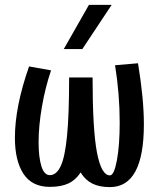

<svg xmlns="http://www.w3.org/2000/svg" viewBox="-20 -773 640 786"><path d="M437 -753H344L241 -572H317ZM545 -514 451 -506Q470 -388 470 -271Q470 -178 458.5 -116.5Q447 -55 430 -55Q395 -55 377 -148.5Q359 -242 359 -456H263Q263 -305 254.5 -217.5Q246 -130 228.5 -93Q211 -56 184 -56Q161 -56 149.5 -92.5Q138 -129 138 -191Q138 -257 151.5 -335.5Q165 -414 189 -485L99 -501Q41 -336 41 -209Q41 -115 76 -61.5Q111 -8 184 -8Q230 -8 260 -22Q290 -36 310 -67Q329 -36 358 -21.5Q387 -7 430 -7Q569 -7 569 -264Q569 -368 545 -514Z"/></svg>

Font: LXGW Marker Gothic
Style: Regular
Weight: 400
Version: Version 1.001